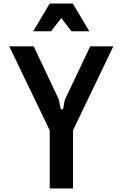

<svg xmlns="http://www.w3.org/2000/svg" viewBox="-20 -1061 690 1081"><path d="M170 -800 312 -499 322 -446H335L345 -499L488 -800H618L391 -327V0H260V-327L32 -800ZM167 -885 260 -1041H390L483 -885H382L291 -1004H359L268 -885Z"/></svg>

Font: Martian Mono SemiCondensed Medium
Style: Regular
Weight: 500
Width: 4
Designer: Roman Shamin
Foundry: Evil Martians
Version: Version 1.000